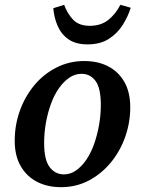

<svg xmlns="http://www.w3.org/2000/svg" viewBox="-20 -762 592 796"><path d="M233 14Q177 14 134 -8Q91 -30 66 -73Q41 -116 41 -178Q41 -244 62.5 -303.5Q84 -363 123 -409.5Q162 -456 215 -482.5Q268 -509 329 -509Q386 -509 428.5 -487Q471 -465 495.5 -422.5Q520 -380 520 -317Q520 -253 498.5 -193Q477 -133 438 -86.5Q399 -40 347 -13Q295 14 233 14ZM245 -39Q272 -39 295.5 -55.5Q319 -72 338 -100Q357 -128 370 -164.5Q383 -201 390.5 -243Q398 -285 398 -327Q398 -397 376 -426.5Q354 -456 318 -456Q291 -456 267.5 -440Q244 -424 224.5 -396.5Q205 -369 191.5 -332Q178 -295 170.5 -253.5Q163 -212 163 -169Q163 -99 186 -69Q209 -39 245 -39ZM343 -578Q294 -578 264 -599Q234 -620 219 -654.5Q204 -689 201 -728L246 -742Q259 -706 283 -680.5Q307 -655 352 -655Q398 -655 428.5 -679Q459 -703 479 -742L522 -730Q511 -694 489 -659Q467 -624 431.5 -601Q396 -578 343 -578Z"/></svg>

Font: Source Serif 4 SemiBold
Style: Italic
Weight: 600
Italic angle: -12°
Designer: Frank Grießhammer
Foundry: Adobe Systems Incorporated
Version: Version 4.004;hotconv 1.0.116;makeotfexe 2.5.65601